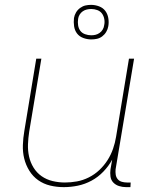

<svg xmlns="http://www.w3.org/2000/svg" viewBox="-20 -761 640 789"><path d="M242 8Q213 8 186 1.5Q159 -5 137 -20.5Q115 -36 100.5 -59.5Q86 -83 79.5 -109.5Q73 -136 74 -165Q75 -194 80 -223L129 -520H150L100 -220Q96 -194 95 -168Q94 -142 99.5 -117.5Q105 -93 118 -72Q131 -51 151 -37Q171 -23 196 -17Q221 -11 247 -11Q271 -11 296 -15.5Q321 -20 345 -32Q369 -44 388.5 -62.5Q408 -81 422 -103Q436 -125 444.5 -149.5Q453 -174 457 -199L510 -520H531L455 -65Q454 -54 455.5 -43.5Q457 -33 463.5 -25Q470 -17 480.5 -14Q491 -11 502 -11H517L516 8H498Q483 8 469 3.5Q455 -1 445.5 -11Q436 -21 434 -35.5Q432 -50 434 -65L441 -105Q427 -79 405 -56Q383 -33 356 -18.5Q329 -4 300 2Q271 8 242 8ZM355 -599Q338 -599 322 -605Q306 -611 296.5 -623.5Q287 -636 284.5 -653Q282 -670 284 -687Q286 -699 292.5 -710Q299 -721 309.5 -728.5Q320 -736 331 -738.5Q342 -741 354 -741Q371 -741 387 -735Q403 -729 412.5 -716.5Q422 -704 425 -687Q428 -670 425 -653Q423 -641 416.5 -630Q410 -619 400 -611.5Q390 -604 378.5 -601.5Q367 -599 355 -599ZM355 -616Q364 -616 372.5 -618Q381 -620 389 -625.5Q397 -631 402 -639.5Q407 -648 408 -657Q411 -670 408.5 -683Q406 -696 399 -705.5Q392 -715 380 -719.5Q368 -724 355 -724Q346 -724 337 -722Q328 -720 320 -714.5Q312 -709 307 -700.5Q302 -692 301 -683Q299 -670 301 -657Q303 -644 310 -634.5Q317 -625 329.5 -620.5Q342 -616 355 -616Z"/></svg>

Font: Iosevka Thin Extended
Style: Italic
Weight: 100
Width: 7
Italic angle: -9°
Monospace: yes
Designer: Belleve Invis
Foundry: Belleve Invis
Version: Version 32.5.0; ttfautohint (v1.8.4)